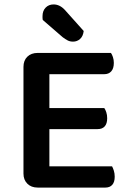

<svg xmlns="http://www.w3.org/2000/svg" viewBox="-20 -846 584 867"><path d="M86 -396H203V-7Q196 -5 181 -2Q166 1 150 1Q121 1 103.5 -16.5Q86 -34 86 -62ZM203 -213 86 -214V-544Q86 -573 103.5 -590Q121 -607 150 -607Q166 -607 181 -604Q196 -601 203 -599ZM150 -263V-358H451Q456 -351 460 -339Q464 -327 464 -312Q464 -288 453 -275.5Q442 -263 421 -263ZM150 1V-95H486Q490 -88 494 -75.5Q498 -63 498 -48Q498 -24 487 -11.5Q476 1 456 1ZM150 -511V-607H481Q486 -600 490 -588Q494 -576 494 -562Q494 -537 482.5 -524Q471 -511 451 -511ZM263 -678 173 -756Q172 -760 172 -765Q172 -770 172 -773Q172 -797 186 -811.5Q200 -826 222 -826Q250 -826 273 -801L358 -706Q355 -682 341.5 -670Q328 -658 310 -658Q296 -658 285.5 -663.5Q275 -669 263 -678Z"/></svg>

Font: BalooTamma2SemiBold
Style: Regular
Weight: 600
Designer: Divya Kowshik, Shuchita Grover and Ek Type
Foundry: Ek Type
Version: Version 1.700